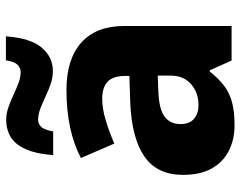

<svg xmlns="http://www.w3.org/2000/svg" viewBox="-102 -702 814 650"><g transform="rotate(-90 305.0 -377.0)"><path d="M326 -559Q429 -559 485.5 -509Q542 -459 542 -363V0H425L392 -74H388Q365 -45 340.5 -26Q316 -7 284 1.5Q252 10 206 10Q158 10 120 -9Q82 -28 60 -66.5Q38 -105 38 -165Q38 -252 100 -295Q162 -338 282 -343L373 -346V-359Q373 -402 353 -420Q333 -438 297 -438Q262 -438 222.5 -426Q183 -414 144 -397L95 -510Q140 -534 198 -546.5Q256 -559 326 -559ZM323 -248Q261 -246 235.5 -227Q210 -208 210 -173Q210 -142 228 -127Q246 -112 274 -112Q316 -112 345 -137Q374 -162 374 -206V-250ZM105 -604Q108 -647 117.5 -677Q127 -707 142 -726Q157 -745 178 -754Q199 -763 225 -763Q245 -763 265.5 -756Q286 -749 307.5 -739Q329 -729 348.5 -721.5Q368 -714 387 -714Q399 -714 410 -724Q421 -734 426 -764H507Q501 -681 469 -643Q437 -605 389 -605Q367 -605 345.5 -612.5Q324 -620 303 -630Q282 -640 262 -647.5Q242 -655 224 -655Q212 -655 201.5 -645.5Q191 -636 185 -604Z"/></g></svg>

Font: Noto Sans Khmer ExtraBold
Style: Regular
Weight: 800
Version: Version 2.003